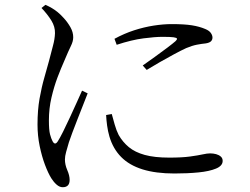

<svg xmlns="http://www.w3.org/2000/svg" viewBox="-20 -753 1040 799"><path d="M241 26.1Q227.9 26.1 215.7 15.4Q203.5 4.7 193.6 -11Q180.5 -31.9 167.3 -66.8Q154.1 -101.7 145.1 -145.2Q136.1 -188.7 136.1 -234.7Q136.1 -295.1 144.7 -343.2Q153.3 -391.4 164.5 -430Q175.7 -468.6 183.7 -498.6Q192.9 -534.8 200.4 -562.5Q208 -590.2 208.8 -614.7Q209.6 -641.7 193.9 -667.3Q178.2 -692.9 152.7 -719.8L169.2 -732.9Q184 -726.3 195.6 -719.5Q207.2 -712.7 219.5 -702.9Q230.4 -694.2 245.8 -677.4Q261.2 -660.5 273 -639.9Q284.7 -619.3 284.7 -597.8Q284.7 -581.1 275 -561.6Q265.3 -542.1 246.5 -497.3Q234 -469.4 219.4 -431.1Q204.9 -392.7 194.2 -347.1Q183.5 -301.4 183.5 -251.6Q183.5 -212.1 188.2 -194Q193 -176 198.6 -165.6Q208.8 -146.1 220.8 -165.4Q229.3 -178.6 242.7 -205.4Q256.1 -232.2 270.9 -264.4Q285.8 -296.6 299.4 -326.7Q313.1 -356.8 321.5 -375.8L344.8 -364.5Q337.1 -345.1 325.8 -316.1Q314.5 -287.2 302.5 -256.8Q290.4 -226.4 280.9 -200.6Q271.3 -174.8 266.7 -160.8Q259.9 -138 255.1 -120.4Q250.2 -102.8 250.2 -89.5Q250.2 -67.6 260 -45Q269.8 -22.5 269.8 -4.4Q269.8 26.1 241 26.1ZM706 -31Q628.3 -31 573.1 -48.2Q517.9 -65.5 484.2 -99.7Q450.4 -133.9 435.4 -184.6Q428.8 -207.6 425.7 -230.6Q422.6 -253.6 421.6 -274.3L445.1 -278.5Q450.1 -259.9 457.2 -235Q464.3 -210 473.8 -191.3Q490.9 -161.6 516.3 -140.6Q541.7 -119.6 582.3 -108.3Q622.8 -97.1 684.1 -97.1Q737.8 -97.1 771 -101.7Q804.2 -106.3 823.2 -110.5Q842.2 -114.7 854.3 -114.7Q867.7 -114.7 879.4 -111.5Q891.2 -108.2 898.9 -101.4Q906.6 -94.6 906.6 -83.4Q906.6 -63 879 -51.5Q851.3 -40 805.9 -35.5Q760.5 -31 706 -31ZM574 -480.5Q596.8 -496.5 624.6 -516.5Q652.4 -536.5 676.4 -554.6Q700.3 -572.8 710.5 -581.8Q717.1 -588 716.5 -591.9Q715.9 -595.9 702.7 -597.8Q689.5 -599.7 656 -599.7Q625.4 -599.7 577 -593.4Q528.6 -587.2 465.6 -566.6L456.4 -591.5Q496.8 -613.5 538.1 -626.9Q579.4 -640.2 619.6 -646.5Q659.8 -652.7 694.6 -652.7Q747 -652.7 778.5 -647.7Q810 -642.7 834.5 -632.2Q850.4 -625.7 857.3 -615.9Q864.2 -606.1 864.2 -596.6Q864.2 -587.6 858.2 -581.4Q852.1 -575.1 836.8 -572.5Q818.9 -570.7 799.5 -567Q780.1 -563.3 755 -552.9Q733.5 -543 704.4 -527.3Q675.2 -511.7 645.3 -494.5Q615.4 -477.4 590.5 -462Z"/></svg>

Font: Noto Serif SC ExtraLight
Style: Regular
Weight: 200
Designer: Ryoko NISHIZUKA 西塚涼子 (kana & ideographs); Frank Grießhammer (Latin, Greek & Cyrillic); Wenlong ZHANG 张文龙 (bopomofo); San
Foundry: Adobe
Version: Version 2.002-H1;hotconv 1.1.0;makeotfexe 2.6.0